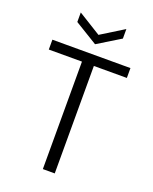

<svg xmlns="http://www.w3.org/2000/svg" viewBox="-161 -973 843 1061"><g transform="rotate(20 260.0 -442.5)"><path d="M30 -690H489V-632H295V0H225V-632H30ZM394 -885V-829L260 -747L126 -829V-885L260 -802Z"/></g></svg>

Font: Parkinsans Light
Style: Regular
Weight: 300
Designer: Red Stone, Indian Type Foundry
Foundry: Indian Type Foundry
Version: Version 1.000